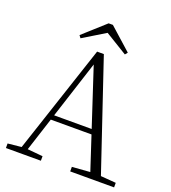

<svg xmlns="http://www.w3.org/2000/svg" viewBox="-160 -1032 1028 1151"><g transform="rotate(20 353.5 -456.5)"><path d="M361 -913H334L194 -787L206 -771L372 -872H324L489 -771L502 -787ZM11 0H234V-29L126 -39H109L11 -29ZM85 0H124L340 -668L344 -682H324L548 0H616L370 -730H327ZM192 -252H495L493 -283H194ZM421 0H701V-29L574 -39H554L421 -29Z"/></g></svg>

Font: Source Han Serif CN VF
Style: Regular
Weight: 250
Designer: Ryoko NISHIZUKA 西塚涼子 (kana & ideographs); Frank Grießhammer (Latin, Greek & Cyrillic); Wenlong ZHANG 张文龙 (bopomofo); San
Foundry: Adobe
Version: Version 2.002;hotconv 1.1.0;makeotfexe 2.6.0